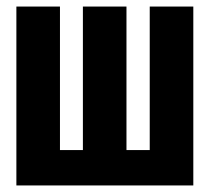

<svg xmlns="http://www.w3.org/2000/svg" viewBox="-20 -566 640 586"><path d="M570 0V-546H437V-108H366V-546H233V-108H163V-546H30V0Z"/></svg>

Font: Noto Sans Mono UI
Style: Bold
Weight: 700
Designer: Monotype Design team
Foundry: Monotype Imaging Inc.
Version: 1.000